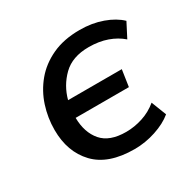

<svg xmlns="http://www.w3.org/2000/svg" viewBox="-120 -616 742 743"><g transform="rotate(-30 250.5 -244.0)"><path d="M279 9Q162 9 104.5 -51.5Q47 -112 47 -210Q47 -264 63.5 -315Q80 -366 114 -407Q148 -448 200.5 -472.5Q253 -497 324 -497Q379 -497 425 -480.5Q471 -464 499 -437L466 -373Q440 -396 403.5 -409Q367 -422 321 -422Q248 -422 206.5 -381.5Q165 -341 150 -284H390L379 -210H141Q142 -144 176 -104.5Q210 -65 284 -65Q321 -65 358 -77Q395 -89 425 -114L451 -47Q421 -22 374 -6.5Q327 9 279 9Z"/></g></svg>

Font: Nunito Sans SemiBold
Style: Italic
Weight: 600
Italic angle: -9°
Designer: Vernon Adams
Foundry: Vernon Adams
Version: Version 3.006; ttfautohint (v1.8.3)